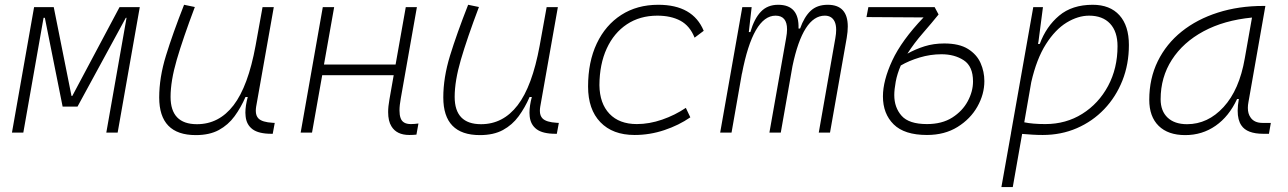

<svg xmlns="http://www.w3.org/2000/svg" viewBox="-20 -547 5313 792"><path d="M29.3 0 120.6 -517.6H201.7L274.9 -151.4H278.3L473.1 -517.6H556.6L465.3 0H418.5L502 -473.6H499L299.8 -107.4H238.3L165 -473.6H159.7L76.2 0Z M787.6 10.3Q636.7 10.3 636.7 -145Q636.7 -227.1 664.6 -317.6Q692.4 -408.2 739.3 -527.3L783.7 -518.1Q734.9 -388.7 709.2 -300.8Q683.6 -212.9 683.6 -147.5Q683.6 -34.7 792.5 -34.7Q883.3 -34.7 943.4 -112.8Q1003.4 -190.9 1034.2 -358.4L1063 -517.6H1109.4L1036.6 -106.9Q1035.2 -97.7 1035.2 -89.8Q1035.2 -69.3 1046.4 -58.1Q1061.5 -43 1104.5 -40.5L1113.3 -40L1105 4.9H1099.6Q1046.9 4.9 1021.7 -13.9Q996.6 -32.7 993.2 -66.9Q992.2 -74.2 992.2 -82Q992.2 -110.8 1002 -147H992.7Q973.6 -103 947.5 -67.4Q921.4 -31.7 882.8 -10.7Q844.2 10.3 787.6 10.3Z M1220.2 0 1311.5 -517.6H1358.4L1316.4 -280.8H1611.8L1653.8 -517.6H1699.7L1633.3 -141.6Q1627.9 -112.3 1627.9 -91.3Q1627.9 -72.8 1632.3 -60.5Q1640.6 -35.2 1674.8 -35.2Q1689 -35.2 1706.1 -37.6L1697.8 8.3Q1684.1 9.8 1668.5 9.8Q1616.2 9.8 1594.7 -25.9Q1581.1 -47.4 1581.1 -84.5Q1581.1 -107.9 1586.4 -136.7L1604 -236.8H1309.1L1267.1 0Z M1959.5 10.3Q1808.6 10.3 1808.6 -145Q1808.6 -227.1 1836.4 -317.6Q1864.3 -408.2 1911.1 -527.3L1955.6 -518.1Q1906.7 -388.7 1881.1 -300.8Q1855.5 -212.9 1855.5 -147.5Q1855.5 -34.7 1964.4 -34.7Q2055.2 -34.7 2115.2 -112.8Q2175.3 -190.9 2206.1 -358.4L2234.9 -517.6H2281.2L2208.5 -106.9Q2207 -97.7 2207 -89.8Q2207 -69.3 2218.3 -58.1Q2233.4 -43 2276.4 -40.5L2285.2 -40L2276.9 4.9H2271.5Q2218.8 4.9 2193.6 -13.9Q2168.5 -32.7 2165 -66.9Q2164.1 -74.2 2164.1 -82Q2164.1 -110.8 2173.8 -147H2164.6Q2145.5 -103 2119.4 -67.4Q2093.3 -31.7 2054.7 -10.7Q2016.1 10.3 1959.5 10.3Z M2606.9 -35.2Q2658.2 -35.2 2711.2 -53.5Q2764.2 -71.8 2809.1 -102.1L2827.6 -63Q2780.3 -30.3 2720.5 -10.3Q2660.6 9.8 2597.7 9.8Q2507.3 9.8 2456.5 -43Q2405.8 -95.7 2405.8 -189.9Q2405.8 -292 2441.7 -367.7Q2477.5 -443.4 2542.7 -485.4Q2607.9 -527.3 2695.3 -527.3Q2838.4 -527.3 2882.8 -419.9L2845.2 -391.6Q2825.7 -440.4 2786.9 -461.4Q2748 -482.4 2691.4 -482.4Q2619.6 -482.4 2565.9 -446.8Q2512.2 -411.1 2482.7 -346.7Q2453.1 -282.2 2452.6 -195.8Q2453.6 -120.1 2494.1 -77.6Q2534.7 -35.2 2606.9 -35.2Z M3080.6 -517.6 3068.8 -414.6H3075.2Q3091.3 -470.2 3118.7 -498.8Q3146 -527.3 3189.9 -527.3Q3277.3 -527.3 3273.9 -429.2H3280.3Q3297.4 -477.5 3324 -502.4Q3350.6 -527.3 3394.5 -527.3Q3477.1 -527.3 3477.1 -437.5Q3477.1 -416.5 3472.7 -390.6L3403.8 0H3357.4L3425.8 -389.6Q3429.2 -408.7 3429.2 -423.8Q3429.2 -445.3 3422.4 -459Q3410.6 -482.4 3382.3 -482.4Q3292.5 -482.4 3249 -274.4L3200.7 0H3153.8L3222.7 -389.6Q3226.6 -410.2 3226.6 -425.8Q3226.6 -482.4 3179.2 -482.4Q3086.4 -482.4 3040.5 -242.7V-244.6L2997.6 0H2950.7L3042 -517.6Z M3803.7 9.8Q3710.9 9.8 3666.5 -33.9Q3622.1 -77.6 3622.1 -149.4Q3622.1 -214.4 3660.6 -297.4Q3699.2 -380.4 3789.6 -475.1L3554.2 -476.6L3562 -517.6H3835.4L3851.6 -487.3Q3823.2 -452.1 3787.1 -410.6Q3750.5 -368.7 3723.1 -325.7Q3756.3 -344.2 3793.7 -356Q3831.1 -367.7 3875 -367.7Q3937 -367.7 3973.1 -345Q4009.3 -322.3 4024.9 -286.9Q4040.5 -251.5 4040.5 -212.4Q4040.5 -158.2 4011.7 -107.2Q3982.9 -56.2 3929.7 -23.2Q3876.5 9.8 3803.7 9.8ZM3695.8 -276.9Q3680.7 -242.2 3674.8 -209.7Q3668.9 -177.2 3668.9 -154.8Q3668.9 -103.5 3699.2 -69.3Q3729.5 -35.2 3803.7 -35.2Q3865.7 -35.2 3908 -62Q3950.2 -88.9 3971.9 -129.4Q3993.7 -169.9 3993.7 -210.9Q3993.7 -273.4 3955.6 -298.3Q3917.5 -323.2 3863.8 -323.2Q3817.9 -323.2 3773.4 -309.8Q3729 -296.4 3695.8 -276.9Z M4157.7 224.6H4110.8L4150.9 -0.5Q4150.4 -0.5 4149.9 -0.5L4150.9 -1.5L4242.2 -517.6H4282.2L4263.7 -375.5L4261.7 -365.7H4269Q4295.4 -437.5 4348.9 -482.4Q4402.3 -527.3 4487.3 -527.3Q4558.6 -527.3 4597.7 -484.1Q4636.7 -440.9 4636.7 -361.3Q4636.7 -282.2 4609.9 -214.6Q4583 -147 4534.9 -96.7Q4486.8 -46.4 4422.1 -18.3Q4357.4 9.8 4281.2 9.8Q4259.8 9.8 4238.8 8.5Q4217.8 7.3 4196.3 5.4ZM4205.1 -42.5Q4239.3 -35.2 4292 -35.2Q4377 -35.2 4444.3 -77.4Q4511.7 -119.6 4550.8 -192.4Q4589.8 -265.1 4589.8 -356.4Q4589.8 -416.5 4559.1 -449.5Q4528.3 -482.4 4472.7 -482.4Q4426.8 -482.4 4379.9 -453.9Q4333 -425.3 4294.4 -364.7Q4255.9 -304.2 4233.9 -208Z M4869.1 10.3Q4798.3 10.3 4759.5 -27.8Q4720.7 -65.9 4720.7 -135.3Q4720.7 -223.1 4755.9 -294.7Q4791 -366.2 4854.5 -417Q4918 -467.8 5003.9 -495.1Q5089.8 -522.5 5190.9 -522.5H5199.7L5129.9 -126Q5127.4 -113.3 5127.4 -102.1Q5127.4 -78.1 5138.2 -63Q5153.3 -40 5188 -40H5222.2L5214.4 4.9H5191.4Q5123.5 4.9 5100.6 -29.8Q5085.4 -51.8 5085.4 -90.3Q5085.4 -111.8 5090.3 -138.7H5083Q5049.8 -66.9 4994.4 -28.3Q4939 10.3 4869.1 10.3ZM4876.5 -34.7Q4962.4 -34.7 5027.3 -105.5Q5092.3 -176.3 5114.7 -306.2L5144.5 -474.6Q5029.3 -463.4 4944.8 -418Q4860.4 -372.6 4814 -300.5Q4767.6 -228.5 4767.6 -137.7Q4767.6 -88.9 4796.4 -61.8Q4825.2 -34.7 4876.5 -34.7Z"/></svg>

Font: CaskaydiaCove NFP ExtraLight
Style: Italic
Weight: 200
Italic angle: -10°
Designer: Aaron Bell
Foundry: Saja Typeworks
Version: Version 2111.001; VTT 6.35;Nerd Fonts 3.1.1